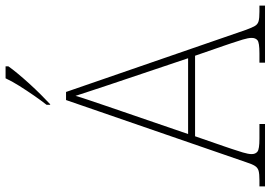

<svg xmlns="http://www.w3.org/2000/svg" viewBox="-165 -810 971 689"><g transform="rotate(-90 320.5 -465.5)"><path d="M-4 0V-20H18Q41 -20 52 -23Q63 -26 69.5 -36Q76 -46 83 -68L306 -714H335L558 -68Q566 -46 572 -36Q578 -26 589 -23Q600 -20 623 -20H645V0H440V-20H474Q512 -20 520.5 -27Q529 -34 529 -48Q529 -60 523 -80Q517 -100 510.5 -119Q504 -138 501 -147L465 -251H176L140 -147Q137 -138 130.5 -119Q124 -100 118 -80Q112 -60 112 -48Q112 -34 121 -27Q130 -20 167 -20H220V0ZM184 -276H456L379 -505Q370 -532 359 -564.5Q348 -597 338 -628Q328 -659 321 -680Q317 -665 306.5 -634Q296 -603 285 -570.5Q274 -538 266 -515ZM289 -784Q304 -803 322 -829Q340 -855 357 -882Q374 -909 384 -931H427V-921Q418 -908 401.5 -888Q385 -868 365 -846Q345 -824 325.5 -804.5Q306 -785 291 -771H289Z"/></g></svg>

Font: Noto Serif Bengali Thin
Style: Regular
Weight: 250
Version: Version 2.003